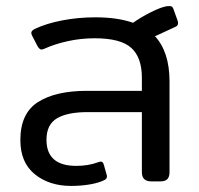

<svg xmlns="http://www.w3.org/2000/svg" viewBox="-20 -597 654 632"><path d="M47 -136Q47 -224 105 -261Q163 -298 266 -298H447V-341Q447 -408 412 -439.5Q377 -471 292 -471Q246 -471 203 -461.5Q160 -452 127 -437Q121 -434 116 -434Q110 -434 103 -446L86 -479Q83 -485 83 -489Q83 -496 95 -502Q133 -520 185.5 -530Q238 -540 294 -540Q367 -540 418 -522Q445 -541 475 -556Q505 -571 522 -575Q528 -577 537 -577Q543 -577 546 -575Q549 -573 551 -567L565 -528Q566 -525 566 -520Q566 -512 556 -508L491 -478L489 -479Q538 -427 538 -329V-30Q538 -15 531 -7.5Q524 0 508 0H478Q447 0 447 -30V-228H269Q202 -228 167.5 -207.5Q133 -187 133 -137Q133 -51 231 -51Q271 -51 303 -63Q309 -65 312 -65Q319 -65 322 -54L331 -22Q332 -20 332 -16Q332 -8 323 -4Q305 5 276 10Q247 15 214 15Q142 15 94.5 -23.5Q47 -62 47 -136Z"/></svg>

Font: Mitr Light
Style: Regular
Weight: 300
Designer: Thanarat Vachiruckul
Foundry: Cadson Demak
Version: Version 1.002